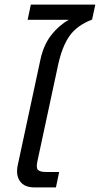

<svg xmlns="http://www.w3.org/2000/svg" viewBox="-20 -814 434 834"><path d="M129 0Q86 0 67 -26.5Q48 -53 57 -96L156 -557Q170 -620 203 -662Q236 -704 279 -728H100L114 -794H394L380 -729Q313 -703 281 -656.5Q249 -610 232 -530L143 -116Q136 -86 144.5 -76.5Q153 -67 180 -67H237L223 0Z"/></svg>

Font: Kanit Light
Style: Italic
Weight: 300
Italic angle: -12°
Designer: Katatrad Team
Foundry: CadsonDemak
Version: Version 2.000; ttfautohint (v1.8.3)